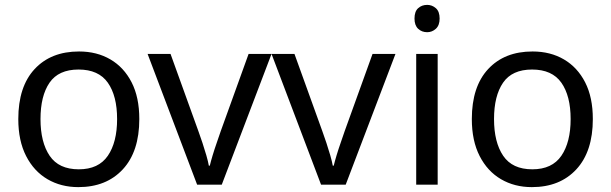

<svg xmlns="http://www.w3.org/2000/svg" viewBox="-20 -757 2504 787"><path d="M551 -269Q551 -136 483.5 -63Q416 10 301 10Q230 10 174.5 -22.5Q119 -55 87 -117.5Q55 -180 55 -269Q55 -402 122 -474Q189 -546 304 -546Q377 -546 432.5 -513.5Q488 -481 519.5 -419.5Q551 -358 551 -269ZM146 -269Q146 -174 183.5 -118.5Q221 -63 303 -63Q384 -63 422 -118.5Q460 -174 460 -269Q460 -364 422 -418Q384 -472 302 -472Q220 -472 183 -418Q146 -364 146 -269Z M788 0 585 -536H679L793 -220Q801 -198 810 -171Q819 -144 826 -119.5Q833 -95 836 -78H840Q844 -95 851.5 -120Q859 -145 868.5 -172Q878 -199 885 -220L999 -536H1093L889 0Z M1296 0 1093 -536H1187L1301 -220Q1309 -198 1318 -171Q1327 -144 1334 -119.5Q1341 -95 1344 -78H1348Q1352 -95 1359.5 -120Q1367 -145 1376.5 -172Q1386 -199 1393 -220L1507 -536H1601L1397 0Z M1731 -737Q1751 -737 1766.5 -723.5Q1782 -710 1782 -681Q1782 -653 1766.5 -639Q1751 -625 1731 -625Q1709 -625 1694 -639Q1679 -653 1679 -681Q1679 -710 1694 -723.5Q1709 -737 1731 -737ZM1774 -536V0H1686V-536Z M2410 -269Q2410 -136 2342.5 -63Q2275 10 2160 10Q2089 10 2033.5 -22.5Q1978 -55 1946 -117.5Q1914 -180 1914 -269Q1914 -402 1981 -474Q2048 -546 2163 -546Q2236 -546 2291.5 -513.5Q2347 -481 2378.5 -419.5Q2410 -358 2410 -269ZM2005 -269Q2005 -174 2042.5 -118.5Q2080 -63 2162 -63Q2243 -63 2281 -118.5Q2319 -174 2319 -269Q2319 -364 2281 -418Q2243 -472 2161 -472Q2079 -472 2042 -418Q2005 -364 2005 -269Z"/></svg>

Font: Noto Sans Tifinagh Air
Style: Regular
Weight: 400
Designer: JamraPatel
Foundry: JamraPatel LLC
Version: Version 2.006; ttfautohint (v1.8.4.7-5d5b)